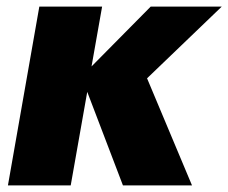

<svg xmlns="http://www.w3.org/2000/svg" viewBox="-20 -561 691 581"><path d="M289 -541H99L4 0H194L244 -283L352 0H561L425 -324L651 -541H436L257 -360Z"/></svg>

Font: Geom Black
Style: Bold Italic
Weight: 900
Italic angle: -10°
Version: Version 1.102